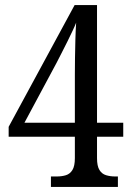

<svg xmlns="http://www.w3.org/2000/svg" viewBox="-20 -734 517 754"><path d="M180 0V-41H203Q223 -41 239 -46Q255 -51 264.5 -66.5Q274 -82 274 -113V-197H14V-236L273 -714H361V-252H464V-197H361V-113Q361 -82 370.5 -66.5Q380 -51 396.5 -46Q413 -41 432 -41H443V0ZM76 -252H274V-440Q274 -469 274.5 -505Q275 -541 276 -577.5Q277 -614 279 -645Q275 -634 265.5 -614Q256 -594 244.5 -570.5Q233 -547 221.5 -525Q210 -503 202 -487Z"/></svg>

Font: Noto Serif Condensed
Style: Regular
Weight: 400
Width: 3
Designer: Monotype Design Team
Foundry: Monotype Imaging Inc.
Version: Version 2.015